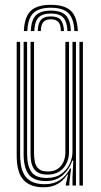

<svg xmlns="http://www.w3.org/2000/svg" viewBox="-20 -775 420 802"><path d="M163 7.3Q131.5 7.3 110.7 -1.3Q89.9 -9.9 77.6 -24.2Q65.3 -38.5 59.3 -56.3Q53.3 -74 51.5 -92.4Q49.7 -110.7 49.7 -127.2V-600H64.2V-129.7Q64.2 -110.2 67 -88.5Q69.9 -66.8 79.8 -48Q89.8 -29.2 110.5 -17.4Q131.2 -5.6 167.1 -5.6Q203.8 -5.6 230.1 -22.7Q256.4 -39.8 272.8 -71.2H276.8L269.7 -12.6V0H255L255 -5.6L264.1 -45.8H261.2Q244.7 -20.4 220.4 -6.5Q196.1 7.3 163 7.3ZM311.8 0V-600H326.3V0ZM178.4 -45.7Q154 -45.7 139.8 -53.7Q125.5 -61.7 118.6 -74.8Q111.8 -87.9 109.7 -103.5Q107.6 -119.2 107.6 -134.5V-600H122.1V-135.3Q122.1 -116.2 125.6 -98.6Q129.2 -81 141.5 -69.8Q153.8 -58.7 180.3 -58.7Q205 -58.7 221.1 -69.7Q237.2 -80.8 245.1 -99.1Q253.1 -117.4 253.1 -138.8V-600H268.3V-139.9Q268.3 -115.4 258.4 -93.9Q248.5 -72.3 228.6 -59Q208.7 -45.7 178.4 -45.7ZM170.7 -18.7Q119.5 -19.1 99.1 -47.5Q78.7 -75.9 78.7 -130.5V-600H93.2V-132.1Q93.2 -84.7 110.4 -58.2Q127.6 -31.6 175.4 -31.6Q211.6 -31.6 235.3 -48.3Q259.1 -64.9 270.9 -90.2Q282.7 -115.4 282.7 -141V-600H297.3V0H282.8V-35L286.1 -104.2H282.1Q269.9 -67.5 241.8 -43Q213.7 -18.4 170.7 -18.7ZM192.4 -754.8Q250.4 -754.8 276.6 -729.3Q302.7 -703.7 305.1 -645.1H290.6Q288.6 -697.4 265.8 -720Q242.9 -742.7 192.4 -742.7Q141.8 -742.7 119 -720Q96.1 -697.4 94.2 -645.1H79.7Q82 -703.7 108.1 -729.3Q134.3 -754.8 192.4 -754.8ZM192.4 -730.6Q235.4 -730.6 255 -710.8Q274.5 -690.9 276.1 -645.1H261.7Q260.3 -684.3 244.2 -701.4Q228.1 -718.5 192.4 -718.5Q156.7 -718.5 140.6 -701.4Q124.5 -684.3 123.2 -645.1H108.7Q110.3 -690.9 129.7 -710.8Q149.1 -730.6 192.4 -730.6ZM192.4 -706.5Q220.8 -706.5 233.4 -692.3Q246 -678.1 247.2 -645.1H234.3Q234.2 -671.4 224 -682.9Q213.8 -694.4 192.4 -694.4Q171.3 -694.4 161.1 -682.9Q150.9 -671.4 150.5 -645.1H137.7Q138.6 -678.1 151.4 -692.3Q164.2 -706.5 192.4 -706.5Z"/></svg>

Font: Big Shoulders Inline Display SC Thin
Style: Regular
Weight: 100
Designer: Patric King
Foundry: XO Type Co
Version: Version 2.002